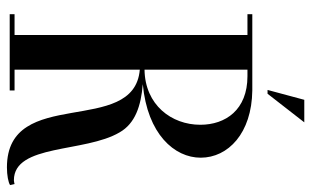

<svg xmlns="http://www.w3.org/2000/svg" viewBox="-192 -698 898 554"><g transform="rotate(90 257.0 -421.0)"><path d="M268 -850 239.5 -744H250.5L333 -850ZM511 -14C508 -13.1 503 -12.1 500 -12.1C395 -12.1 421 -217 362 -317C336.3 -362.2 285.6 -378.9 222.9 -384C367.1 -397.4 435 -475.4 435 -551C435 -630.2 364.5 -698.5 241 -700V-700H21V-686H81V-14H21V0H241V-14H181V-375.4C375.9 -358.9 225.5 8 463 8C486 8 506 4 514 -1ZM200 -686C296.8 -686 340 -623 340 -550C340 -467 283.1 -390.5 181 -389V-686Z"/></g></svg>

Font: Picaflor 36 pt
Style: Regular
Weight: 400
Designer: Ariel Martín Pérez
Foundry: Tunera Type Foundry
Version: Version 1.000;hotconv 1.0.109;makeotfexe 2.5.65596